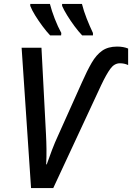

<svg xmlns="http://www.w3.org/2000/svg" viewBox="-20 -957 672 977"><path d="M138 0 90 -714H191L214 -274Q216 -237 216.5 -198Q217 -159 215 -120L218 -121Q229 -153 244.5 -193.5Q260 -234 275 -266L397 -538Q423 -597 446.5 -637.5Q470 -678 500 -699Q530 -720 576 -720Q608 -720 632 -710V-626Q613 -635 590 -635Q562 -635 541.5 -607Q521 -579 495 -524L251 0ZM398 -777Q379 -797 359 -824Q339 -851 322 -878.5Q305 -906 296 -927V-937H397Q406 -901 421 -863Q436 -825 453 -789V-777ZM235 -777Q217 -796 196.5 -823.5Q176 -851 159 -878.5Q142 -906 134 -927V-937H234Q243 -902 258.5 -862Q274 -822 292 -789L291 -777Z"/></svg>

Font: Noto Sans SemiCondensed Medium
Style: Italic
Weight: 500
Width: 4
Italic angle: -12°
Designer: Monotype Design Team
Foundry: Monotype Imaging Inc.
Version: Version 2.013; ttfautohint (v1.8.4.7-5d5b)